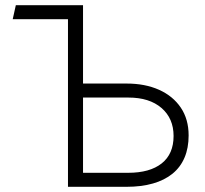

<svg xmlns="http://www.w3.org/2000/svg" viewBox="-20 -720 792 740"><path d="M242 -646H29L41 -700H300ZM242 0V-700H300V-398H468Q539 -398 592.8 -374Q646.5 -350 676.8 -305.2Q707 -260.5 707 -198Q707 -149.5 691.2 -112.5Q675.5 -75.5 644.8 -50.5Q614 -25.5 569.5 -12.8Q525 0 467 0ZM300 -54H474Q557.5 -54 603.2 -90.2Q649 -126.5 649 -196Q649 -263.5 602.5 -303.8Q556 -344 475 -344H300Z"/></svg>

Font: Geologica-Sharp
Style: Regular
Weight: 100
Designer: Sindre Bremnes, Frode Helland
Foundry: Monokrom Skriftforlag AS
Version: Version 1.010;gftools[0.9.28]